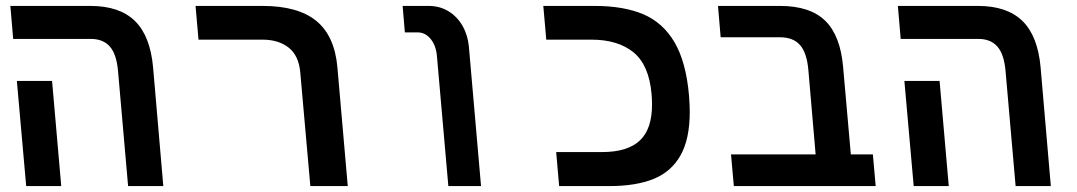

<svg xmlns="http://www.w3.org/2000/svg" viewBox="-20 -629 3640 649"><path d="M286.5 -497.5H24.5L15 -609H285.5Q384 -609 436 -558.2Q488 -507.5 497.5 -401L532 0H413L379 -388.5Q374 -446 351.2 -471.8Q328.5 -497.5 286.5 -497.5ZM37 -355.5H156L187 0H68.5Z M867 -495H651L641 -609H867Q987 -609 1049 -558.5Q1111 -508 1120.5 -401.5L1155.5 0H1029L995 -384Q990 -441 955.8 -468Q921.5 -495 867 -495Z M1392 -519.5H1348.5L1341 -609H1428.5Q1466.5 -609 1496.2 -590.8Q1526 -572.5 1543.8 -541Q1561.5 -509.5 1565 -470.5L1606 0H1495.5L1457 -438.5Q1454 -475 1435.8 -497.2Q1417.5 -519.5 1392 -519.5Z M1860 -115H2015.5Q2101 -115 2142.5 -153.8Q2184 -192.5 2184 -275.5Q2184 -292 2182.5 -310.5Q2174 -409 2121.5 -452Q2069 -495 1978.5 -495H1826.5L1816.5 -609H1990Q2087.5 -609 2154 -581Q2220.5 -553 2259.8 -486.5Q2299 -420 2309 -306.5Q2311.5 -274 2311.5 -251Q2311.5 -158.5 2280 -103.2Q2248.5 -48 2188.8 -24Q2129 0 2039.5 0H1870Z M2616.5 -503H2416L2407 -609H2616.5Q2718 -609 2769.5 -558.8Q2821 -508.5 2830 -401.5L2856 -107H2930.5L2940 0H2460.5L2451 -107H2737L2712.5 -391.5Q2707.5 -450.5 2684.2 -476.8Q2661 -503 2616.5 -503Z M3286.5 -497.5H3024.5L3015 -609H3285.5Q3384 -609 3436 -558.2Q3488 -507.5 3497.5 -401L3532 0H3413L3379 -388.5Q3374 -446 3351.2 -471.8Q3328.5 -497.5 3286.5 -497.5ZM3037 -355.5H3156L3187 0H3068.5Z"/></svg>

Font: JuliaMono SemiBold
Style: Italic
Weight: 600
Italic angle: -9°
Monospace: yes
Designer: cormullion
Foundry: corm
Version: Version 0.056; ttfautohint (v1.8.4)